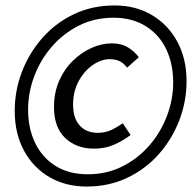

<svg xmlns="http://www.w3.org/2000/svg" viewBox="-20 -674 707 704"><path d="M298 10Q220 10 160.5 -25Q101 -60 67.5 -122.5Q34 -185 34 -267Q34 -342 60.5 -411Q87 -480 135.5 -535Q184 -590 251 -622Q318 -654 400 -654Q478 -654 537.5 -618.5Q597 -583 630.5 -520.5Q664 -458 664 -377Q664 -302 637.5 -233Q611 -164 562.5 -109Q514 -54 446.5 -22Q379 10 298 10ZM302 -35Q371 -35 428 -63.5Q485 -92 527 -140Q569 -188 592 -248.5Q615 -309 615 -372Q615 -440 589.5 -493.5Q564 -547 514.5 -578Q465 -609 396 -609Q327 -609 270 -580.5Q213 -552 171 -504Q129 -456 106 -395.5Q83 -335 83 -272Q83 -204 108.5 -150.5Q134 -97 183 -66Q232 -35 302 -35ZM325 -129Q260 -129 219 -168Q178 -207 178 -281Q178 -335 197 -378Q216 -421 247.5 -451.5Q279 -482 316 -498.5Q353 -515 390 -515Q425 -515 449.5 -500Q474 -485 489 -464L446 -426Q433 -443 418 -450Q403 -457 382 -457Q351 -457 320 -435.5Q289 -414 268.5 -376.5Q248 -339 248 -291Q248 -240 272.5 -213.5Q297 -187 338 -187Q365 -187 386 -196.5Q407 -206 430 -222L459 -179Q428 -156 396 -142.5Q364 -129 325 -129Z"/></svg>

Font: Source Sans 3 ExtraLight Medium
Style: Italic
Weight: 500
Italic angle: -11°
Version: Version 3.052;hotconv 1.1.0;makeotfexe 2.6.0